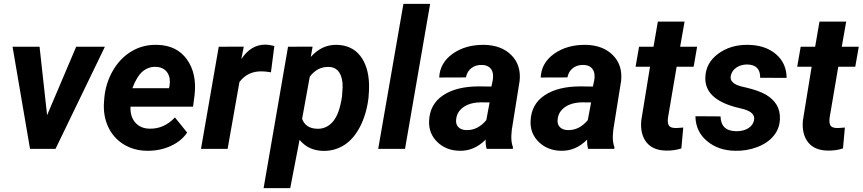

<svg xmlns="http://www.w3.org/2000/svg" viewBox="-20 -770 4461 993"><path d="M223.6 -174.3 374 -528.3H522.5L267.1 0H135.3L44.9 -528.3H184.6Z M741.2 9.8Q671.9 9.3 618.4 -24.2Q564.9 -57.6 538.6 -116Q512.2 -174.3 518.1 -244.6L519.5 -264.2Q526.9 -341.3 564.5 -405.8Q602.1 -470.2 661.1 -505.1Q720.2 -540 792 -538.1Q894 -536.1 946.5 -463.1Q999 -390.1 986.3 -278.3L978.5 -218.3H654.8Q652.8 -167 679.7 -136.2Q706.5 -105.5 752.9 -104.5Q828.1 -102.5 884.8 -162.6L947.8 -84.5Q918 -39.6 861.8 -14.4Q805.7 10.7 741.2 9.8ZM785.2 -424.3Q747.1 -425.3 717.5 -400.4Q688 -375.5 664.6 -314H854L856.9 -326.7Q859.9 -346.2 857.4 -363.8Q852.5 -392.1 833.5 -408Q814.5 -423.8 785.2 -424.3Z M1381.3 -396Q1353 -400.9 1335 -400.9Q1261.2 -402.8 1218.3 -345.7L1157.2 0H1019.5L1111.3 -528.3L1240.7 -528.8L1228 -464.4Q1277.8 -539.1 1351.1 -539.1Q1371.6 -539.1 1398.9 -532.2Z M1885.7 -262.7Q1875.5 -179.7 1842.3 -115.2Q1809.1 -50.8 1759.8 -19.5Q1710.4 11.7 1650.4 10.3Q1573.7 8.3 1529.3 -46.9L1481 203.1H1343.3L1469.7 -528.3L1596.7 -528.8L1587.4 -475.6Q1644.5 -540 1722.2 -538.1Q1799.8 -536.1 1842.8 -481.7Q1885.7 -427.2 1888.7 -334Q1889.6 -303.7 1885.7 -262.7ZM1749 -272.9 1752 -319.8Q1752.9 -367.2 1734.6 -395Q1716.3 -422.9 1681.2 -423.8Q1621.1 -425.8 1582 -373L1542.5 -155.3Q1560.5 -106 1620.1 -104Q1669.9 -102.5 1703.1 -142.6Q1736.3 -182.6 1749 -272.9Z M2074.7 0H1936L2066.4 -750H2204.6Z M2497.1 0Q2490.7 -20 2491.7 -47.9Q2432.1 11.7 2356.9 9.8Q2287.6 8.8 2241.9 -35.4Q2196.3 -79.6 2199.2 -144.5Q2202.6 -231 2271.7 -277.1Q2340.8 -323.2 2457 -323.2L2521.5 -322.3L2528.3 -354Q2531.2 -370.1 2529.8 -384.8Q2527.3 -407.7 2512.5 -420.7Q2497.6 -433.6 2473.1 -434.1Q2440.9 -435.1 2418.5 -418.2Q2396 -401.4 2389.6 -369.6L2251.5 -369.1Q2254.9 -444.8 2321 -491.9Q2387.2 -539.1 2484.4 -538.1Q2574.2 -536.1 2625 -484.6Q2675.8 -433.1 2667.5 -352.1L2627 -99.1L2624.5 -67.9Q2623.5 -33.2 2632.8 -9.3L2632.3 0ZM2391.1 -97.2Q2450.7 -95.2 2495.1 -148.9L2512.2 -240.2L2464.4 -240.7Q2388.2 -238.8 2354.5 -194.3Q2342.3 -178.2 2339.4 -154.8Q2335.4 -128.4 2350.3 -113Q2365.2 -97.7 2391.1 -97.2Z M3022 0Q3015.6 -20 3016.6 -47.9Q2957 11.7 2881.8 9.8Q2812.5 8.8 2766.8 -35.4Q2721.2 -79.6 2724.1 -144.5Q2727.5 -231 2796.6 -277.1Q2865.7 -323.2 2981.9 -323.2L3046.4 -322.3L3053.2 -354Q3056.2 -370.1 3054.7 -384.8Q3052.2 -407.7 3037.4 -420.7Q3022.5 -433.6 2998 -434.1Q2965.8 -435.1 2943.4 -418.2Q2920.9 -401.4 2914.6 -369.6L2776.4 -369.1Q2779.8 -444.8 2845.9 -491.9Q2912.1 -539.1 3009.3 -538.1Q3099.1 -536.1 3149.9 -484.6Q3200.7 -433.1 3192.4 -352.1L3151.9 -99.1L3149.4 -67.9Q3148.4 -33.2 3157.7 -9.3L3157.2 0ZM2916 -97.2Q2975.6 -95.2 3020 -148.9L3037.1 -240.2L2989.3 -240.7Q2913.1 -238.8 2879.4 -194.3Q2867.2 -178.2 2864.3 -154.8Q2860.4 -128.4 2875.2 -113Q2890.1 -97.7 2916 -97.2Z M3520.5 -658.2 3497.6 -528.3H3585.4L3567.4 -424.8H3479.5L3434.6 -160.2Q3431.6 -135.3 3438.5 -122.1Q3445.3 -108.9 3471.7 -107.9Q3479.5 -107.4 3513.7 -110.4L3503.9 -2.4Q3467.3 9.8 3424.8 8.8Q3356.9 7.8 3323.7 -33.7Q3290.5 -75.2 3296.4 -146L3341.8 -424.8H3267.1L3285.2 -528.3H3359.9L3382.3 -658.2Z M3879.9 -148.9Q3887.7 -188 3825.7 -205.6L3781.2 -216.8Q3623.5 -260.3 3627.9 -370.1Q3630.4 -444.8 3694.1 -491.9Q3757.8 -539.1 3847.7 -538.1Q3937 -537.1 3992.2 -490.7Q4047.4 -444.3 4048.3 -367.2L3911.6 -367.7Q3912.6 -435.5 3844.2 -436.5Q3812 -436.5 3788.3 -420.4Q3764.6 -404.3 3759.3 -377Q3752 -337.9 3818.4 -321.8L3837.9 -317.4Q3905.3 -301.3 3940.9 -280.5Q3976.6 -259.8 3995.8 -229Q4015.1 -198.2 4013.7 -155.3Q4012.2 -105 3981.2 -67.4Q3950.2 -29.8 3896.2 -9.3Q3842.3 11.2 3782.7 9.8Q3694.8 8.8 3636.2 -40.8Q3577.6 -90.3 3576.7 -168.9L3706.5 -168Q3708.5 -92.3 3787.6 -91.3Q3825.7 -91.3 3850.3 -106.9Q3875 -122.6 3879.9 -148.9Z M4356.4 -658.2 4333.5 -528.3H4421.4L4403.3 -424.8H4315.4L4270.5 -160.2Q4267.6 -135.3 4274.4 -122.1Q4281.2 -108.9 4307.6 -107.9Q4315.4 -107.4 4349.6 -110.4L4339.8 -2.4Q4303.2 9.8 4260.7 8.8Q4192.9 7.8 4159.7 -33.7Q4126.5 -75.2 4132.3 -146L4177.7 -424.8H4103L4121.1 -528.3H4195.8L4218.3 -658.2Z"/></svg>

Font: TypoPRO Roboto
Style: Bold Italic
Weight: 700
Italic angle: -12°
Designer: Google
Version: Version 2.136; 2016